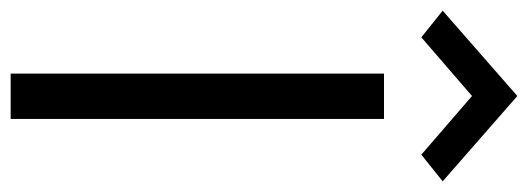

<svg xmlns="http://www.w3.org/2000/svg" viewBox="-373 -655 990 360"><g transform="rotate(90 122.0 -475.0)"><path d="M122 -865 12 -770 -38 -810 122 -950 282 -810 232 -770ZM80 -700H165V0H80Z"/></g></svg>

Font: renner_400book
Style: Book
Weight: 400
Version: Version 003.000 ; ttfautohint (v0.97) -l 8 -r 50 -G 200 -x 1